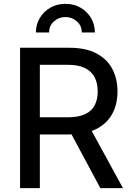

<svg xmlns="http://www.w3.org/2000/svg" viewBox="-20 -975 686 995"><path d="M84 0V-727.5H338.9Q423.8 -727.5 479.2 -698.5Q534.7 -669.4 561.8 -618.2Q588.9 -566.9 588.9 -501Q588.9 -434.6 561.5 -384.5Q534.2 -334.5 479 -306.4Q423.8 -278.3 338.9 -278.3H142.1V-367.2H331.1Q386.7 -367.2 420.9 -383.3Q455.1 -399.4 470.7 -429.4Q486.3 -459.5 486.3 -501Q486.3 -543.5 470.7 -574.2Q455.1 -605 420.7 -622.1Q386.2 -639.2 330.6 -639.2H186.5V0ZM500 0 324.2 -328.1H438L617.2 0ZM318.8 -955.1Q362.8 -955.1 397.2 -935.3Q431.6 -915.5 451.7 -881.8Q471.7 -848.1 471.7 -806.6H403.8Q403.8 -841.8 378.4 -864.3Q353 -886.7 318.8 -886.7Q285.2 -886.7 259.8 -864.3Q234.4 -841.8 234.4 -806.6H166Q166 -848.1 186.3 -881.8Q206.5 -915.5 241 -935.3Q275.4 -955.1 318.8 -955.1Z"/></svg>

Font: Inter Cardless
Style: Regular
Weight: 400
Designer: Rasmus Andersson
Foundry: rsms
Version: Version 4.001;git-9221beed3